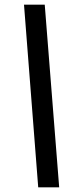

<svg xmlns="http://www.w3.org/2000/svg" viewBox="-20 -755 329 824"><path d="M144 49 83 -735H172L234 49Z"/></svg>

Font: Archivo SemiCondensed
Style: Bold Italic
Weight: 700
Width: 4
Italic angle: -10°
Designer: Hector Gatti
Foundry: Omnibus-Type
Version: Version 2.001